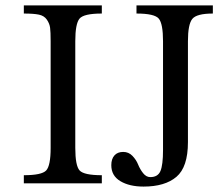

<svg xmlns="http://www.w3.org/2000/svg" viewBox="-20 -677 806 709"><path d="M582 -123V-525Q582 -589 566.5 -608Q551 -627 484 -627V-657H766V-627Q706 -627 690 -607Q674 -587 674 -525V-152Q674 -60 631.5 -24Q589 12 510 12Q458 12 424.5 -8Q391 -28 391 -67Q391 -90 402.5 -103Q414 -116 435 -116Q455 -116 469 -101.5Q483 -87 490 -69.5Q497 -52 508.5 -37.5Q520 -23 535 -23Q563 -23 572.5 -45.5Q582 -68 582 -123ZM167 -131V-525Q167 -559 165 -574.5Q163 -590 153 -604.5Q143 -619 123.5 -623Q104 -627 68 -627V-657H356V-627Q289 -627 273.5 -608Q258 -589 258 -525V-131Q258 -65 274 -47.5Q290 -30 356 -30V0H68V-30Q134 -30 150.5 -47.5Q167 -65 167 -131Z"/></svg>

Font: myMathFont
Style: Regular
Weight: 400
Designer: Ross Mills, John Hudson & Paul Hanslow, Tiro Typeworks Ltd; with prior portions MicroPress Inc., and Coen Hoffman. Math 
Foundry: Tiro Typeworks Ltd
Version: Version 2.13 b171